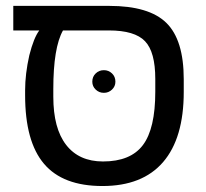

<svg xmlns="http://www.w3.org/2000/svg" viewBox="-20 -619 696 649"><path d="M64.9 -296.9V-314Q64.9 -369.1 79.1 -432.1Q94.2 -491.7 112.8 -516.1H24.9V-599.1H349.1Q483.9 -599.1 542.5 -541.5Q601.1 -483.9 601.1 -351.1V-308.1Q601.1 -151.9 531.2 -71Q461.4 9.8 326.2 9.8Q192.4 9.8 128.7 -65.4Q64.9 -140.6 64.9 -296.9ZM348.1 -516.1H192.9Q160.2 -458 160.2 -317.9V-292Q160.2 -185.1 203.6 -129.2Q247.1 -73.2 328.1 -73.2Q421.4 -73.2 463.1 -128.7Q504.9 -184.1 504.9 -309.1V-352.1Q504.9 -443.4 470.2 -479.7Q435.5 -516.1 348.1 -516.1ZM292 -342.8Q292 -359.9 303.5 -370.8Q314.9 -381.8 331.1 -381.8Q347.2 -381.8 358.6 -370.8Q370.1 -359.9 370.1 -342.8Q370.1 -327.1 358.6 -316.2Q347.2 -305.2 331.1 -305.2Q314.9 -305.2 303.5 -316.2Q292 -327.1 292 -342.8Z"/></svg>

Font: Libra Sans Modern
Style: Regular
Weight: 400
Foundry: Stefan Peev, Context Ltd
Version: Version 1.000